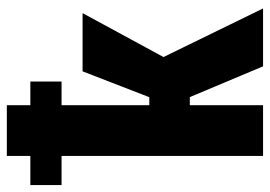

<svg xmlns="http://www.w3.org/2000/svg" viewBox="-162 -656 790 562"><g transform="rotate(-90 233.0 -375.0)"><path d="M206.1 -750V0H57.6V-750ZM475.6 -528.3 305.2 -214.4H168L107.4 -333H229.5L305.2 -528.3ZM319.8 0 218.3 -241.7 329.1 -328.1 489.3 0ZM275.4 -681.2V-589.8H-27.8V-681.2Z"/></g></svg>

Font: Roboto Condensed ExtraBold
Style: Regular
Weight: 800
Designer: Christian Robertson
Foundry: Google
Version: Version 3.008; 2023